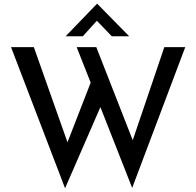

<svg xmlns="http://www.w3.org/2000/svg" viewBox="-20 -973 1050 1027"><path d="M578 -779H671L500 -953H499L331 -779H423L498 -862ZM39 -721 328 34 517 -400 687 32 971 -721H859L690 -223L495 -721H390L465 -531L341 -212L161 -721Z"/></svg>

Font: Reem Kufi
Style: Regular
Weight: 400
Designer: Khaled Hosny
Version: Version 0.007